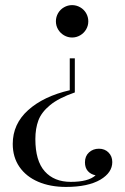

<svg xmlns="http://www.w3.org/2000/svg" viewBox="-20 -550 493 758"><path d="M328.6 -465.8Q328.6 -448.7 320.1 -434.1Q311.5 -419.4 296.6 -410.6Q281.7 -401.9 264.6 -401.9Q247.6 -401.9 232.7 -410.6Q217.8 -419.4 209.2 -434.1Q200.7 -448.7 200.7 -465.8Q200.7 -482.9 209.2 -497.8Q217.8 -512.7 232.7 -521.2Q247.6 -529.8 264.6 -529.8Q281.7 -529.8 296.6 -521.2Q311.5 -512.7 320.1 -497.8Q328.6 -482.9 328.6 -465.8ZM119.6 -1Q119.6 85 156.7 126.5Q193.8 168 259.3 168Q329.1 168 357.4 142.1Q337.9 138.2 326.7 125.2Q315.4 112.3 315.4 90.8Q315.4 66.4 331.3 51.8Q347.2 37.1 370.6 37.1Q393.6 37.1 408.4 52Q423.3 66.9 423.3 89.8Q423.3 131.3 376.5 159.2Q327.1 188 240.7 188Q178.2 188 130.6 167.5Q83 147 56.6 108.6Q30.3 70.3 30.3 18.1Q30.3 -60.5 91.1 -115.2Q151.9 -169.9 255.4 -193.8V-319.8H275.4V-185.1Q211.9 -163.1 177.7 -135Q143.6 -106.9 131.6 -74.7Q119.6 -42.5 119.6 -1Z"/></svg>

Font: Playfair Display SC
Style: Regular
Weight: 400
Designer: Claus Eggers Sørensen
Foundry: Claus Eggers Sørensen
Version: Version 1.004;PS 001.004;hotconv 1.0.70;makeotf.lib2.5.58329